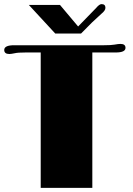

<svg xmlns="http://www.w3.org/2000/svg" viewBox="-20 -910 645 930"><path d="M587.9 -678.2Q587.9 -655.8 540.5 -655.8H427.2V0H177.2V-655.8H104Q66.4 -655.8 52.2 -652.3Q33.7 -648.4 25.4 -648.4Q0.5 -648.4 0.5 -668Q0.5 -690.9 48.8 -690.9H484.4Q518.1 -690.9 534.2 -693.8Q553.7 -697.3 563.5 -697.3Q587.9 -697.3 587.9 -678.2ZM471.7 -890.1Q490.7 -890.1 490.7 -872.1Q490.7 -858.9 471.2 -843.3L426.3 -801.8L372.6 -747.6H247.6L119.6 -886.2H270.5L358.4 -781.7L445.8 -871.6Q461.4 -890.1 471.7 -890.1Z"/></svg>

Font: Limelight
Style: Regular
Weight: 400
Designer: Nicole Fally
Foundry: Nicole Fally
Version: Version 1.002